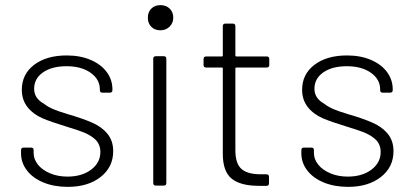

<svg xmlns="http://www.w3.org/2000/svg" viewBox="-20 -724 1609 748"><path d="M62 -126V-139Q62 -149 72 -149H101Q111 -149 111 -139V-128Q111 -104 127.5 -83Q144 -62 174.5 -49Q205 -36 243 -36Q299 -36 335 -63Q371 -90 371 -132Q371 -160 353 -179Q336 -195 313.5 -205Q291 -215 235 -232Q179 -249 146 -263Q109 -279 87 -307Q65 -335 65 -374Q65 -435 113 -471.5Q161 -508 240 -508Q293 -508 333.5 -490.5Q374 -473 396 -443Q418 -413 418 -376V-373Q418 -363 408 -363H379Q369 -363 369 -373V-376Q369 -415 333 -440.5Q297 -466 239 -466Q182 -466 147.5 -442Q113 -418 113 -378Q113 -341 151 -320Q166 -308 187 -299Q208 -290 245 -279Q300 -263 337 -247Q375 -231 398 -203.5Q421 -176 421 -135Q421 -73 372 -34.5Q323 4 244 4Q191 4 149.5 -13Q108 -30 85 -60Q62 -90 62 -126Z M577 -11V-495Q577 -505 587 -505H618Q628 -505 628 -495V-11Q628 -1 618 -1H587Q577 -1 577 -11ZM605 -704Q627 -704 641 -690.5Q655 -677 655 -655Q655 -634 640.5 -620Q626 -606 605 -606Q583 -606 569.5 -619.5Q556 -633 556 -655Q556 -677 569.5 -690.5Q583 -704 605 -704Z M848 -125V-457Q848 -461 844 -461H783Q773 -461 773 -471V-494Q773 -504 783 -504H844Q848 -504 848 -508V-622Q848 -632 858 -632H887Q897 -632 897 -622V-508Q897 -504 901 -504H1019Q1029 -504 1029 -494V-471Q1029 -461 1019 -461H901Q897 -461 897 -457V-138Q897 -87 920.5 -66Q944 -45 996 -45H1018Q1028 -45 1028 -35V-10Q1028 0 1018 0H989Q917 0 882.5 -28Q848 -56 848 -125Z M1154 -126V-139Q1154 -149 1164 -149H1193Q1203 -149 1203 -139V-128Q1203 -104 1219.5 -83Q1236 -62 1266.5 -49Q1297 -36 1335 -36Q1391 -36 1427 -63Q1463 -90 1463 -132Q1463 -160 1445 -179Q1428 -195 1405.5 -205Q1383 -215 1327 -232Q1271 -249 1238 -263Q1201 -279 1179 -307Q1157 -335 1157 -374Q1157 -435 1205 -471.5Q1253 -508 1332 -508Q1385 -508 1425.5 -490.5Q1466 -473 1488 -443Q1510 -413 1510 -376V-373Q1510 -363 1500 -363H1471Q1461 -363 1461 -373V-376Q1461 -415 1425 -440.5Q1389 -466 1331 -466Q1274 -466 1239.5 -442Q1205 -418 1205 -378Q1205 -341 1243 -320Q1258 -308 1279 -299Q1300 -290 1337 -279Q1392 -263 1429 -247Q1467 -231 1490 -203.5Q1513 -176 1513 -135Q1513 -73 1464 -34.5Q1415 4 1336 4Q1283 4 1241.5 -13Q1200 -30 1177 -60Q1154 -90 1154 -126Z"/></svg>

Font: Barlow GEO Light
Style: Regular
Weight: 300
Designer: Jeremy Tribby
Foundry: Tribby Type
Version: Version 1.408